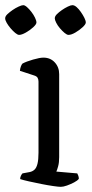

<svg xmlns="http://www.w3.org/2000/svg" viewBox="-33 -723 355 743"><path d="M202 0Q194 0 173 -3Q152 -6 127 -11Q102 -16 79.5 -21Q57 -26 45 -30Q45 -37 48 -43Q51 -49 54 -52L81 -57Q92 -59 100 -66Q108 -73 112 -89Q116 -105 116 -132V-407Q116 -416 112.5 -422Q109 -428 99 -431L44 -449Q45 -459 48 -466.5Q51 -474 54 -477Q69 -485 95 -492.5Q121 -500 135 -500Q162 -500 179 -481.5Q196 -463 196 -436V-115Q196 -94 192 -79.5Q188 -65 185 -59L266 -52Q268 -48 270 -43Q272 -38 272 -31Q267 -24 253.5 -17Q240 -10 226 -5Q212 0 202 0ZM232 -588Q226 -588 217 -595.5Q208 -603 199 -613.5Q190 -624 184.5 -635Q179 -646 179 -652Q179 -660 187 -668Q195 -676 206.5 -684Q218 -692 229.5 -697.5Q241 -703 247 -703Q255 -703 263.5 -695.5Q272 -688 280 -676.5Q288 -665 293.5 -654Q299 -643 299 -636Q299 -629 286.5 -617.5Q274 -606 258.5 -597Q243 -588 232 -588ZM41 -588Q35 -588 26 -595.5Q17 -603 8 -613.5Q-1 -624 -7 -634.5Q-13 -645 -13 -652Q-13 -660 -4.5 -668Q4 -676 15.5 -684Q27 -692 39 -697.5Q51 -703 57 -703Q63 -703 71.5 -695.5Q80 -688 88.5 -677Q97 -666 102.5 -654.5Q108 -643 108 -636Q108 -629 95.5 -617.5Q83 -606 67 -597Q51 -588 41 -588Z"/></svg>

Font: Texturina 12pt Light
Style: Regular
Weight: 300
Designer: Guillermo Torres Carreño
Foundry: Omnibus-Type
Version: Version 1.002